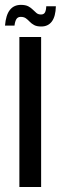

<svg xmlns="http://www.w3.org/2000/svg" viewBox="-26 -748 244 768"><path d="M51.5 0V-600H138.5V0ZM159 -723H197.5Q196.5 -682.5 181.5 -662.2Q166.5 -642 139 -642Q121 -642 110.5 -647.8Q100 -653.5 92.8 -661.2Q85.5 -669 77.5 -674.8Q69.5 -680.5 57 -680.5Q45 -680.5 39.5 -671.5Q34 -662.5 32 -645.5H-6Q-2.5 -688 13.5 -708.2Q29.5 -728.5 57.5 -728.5Q76 -728.5 87 -722.8Q98 -717 105.2 -709.5Q112.5 -702 119.8 -696Q127 -690 138 -690Q149.5 -690 154 -698.5Q158.5 -707 159 -723Z"/></svg>

Font: Big Shoulders Display Thin SemiBold
Style: Regular
Weight: 600
Version: Version 2.002